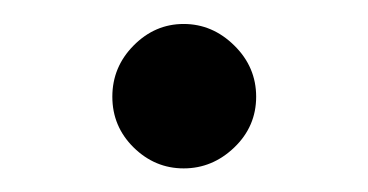

<svg xmlns="http://www.w3.org/2000/svg" viewBox="-20 -441 309 161"><path d="M176.5 -317.4Q158.2 -299.8 134 -299.8Q109.9 -299.8 92 -317.4Q74.2 -335 74.2 -359.9Q74.2 -384.8 92 -402.8Q109.9 -420.9 134 -420.9Q158.2 -420.9 176.5 -402.8Q194.8 -384.8 194.8 -359.9Q194.8 -335 176.5 -317.4Z"/></svg>

Font: Oakes Grotesk
Style: Bold
Weight: 700
Designer: Samuel Oakes
Foundry: Samuel Oakes
Version: Version 1.0 | wf-rip DC20170320